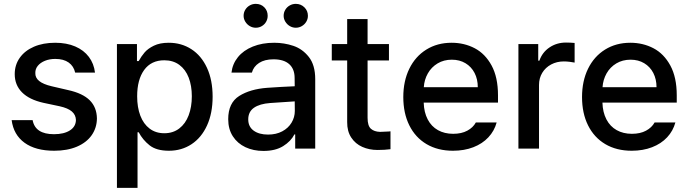

<svg xmlns="http://www.w3.org/2000/svg" viewBox="-20 -754 3493 974"><path d="M260.7 -455.1Q231.4 -455.1 208 -445.6Q184.6 -436 171.6 -419.9Q158.7 -403.8 159.2 -383.8Q158.2 -359.9 178.5 -343.3Q198.7 -326.7 242.2 -316.4L326.2 -296.9Q399.4 -280.8 435.1 -245.4Q470.7 -210 471.7 -153.3Q471.2 -105.5 445.1 -68.1Q418.9 -30.8 370.1 -10Q321.3 10.7 254.9 10.7Q160.2 10.7 104.5 -29.8Q48.8 -70.3 39.1 -144.5H145.5Q158.7 -73.2 253.9 -73.2Q304.7 -73.2 334.7 -92.5Q364.7 -111.8 365.2 -145.5Q364.3 -171.4 344.5 -188.5Q324.7 -205.6 283.2 -214.8L200.2 -232.4Q128.4 -248.5 91.6 -285.6Q54.7 -322.8 54.7 -377.9Q54.7 -424.8 80.3 -460.9Q106 -497.1 152.3 -517.1Q198.7 -537.1 259.8 -537.1Q317.9 -537.1 361.6 -518.3Q405.3 -499.5 430.9 -465.3Q456.5 -431.2 461.9 -385.7H361.3Q354 -418.5 328.4 -436.8Q302.7 -455.1 260.7 -455.1Z M573.2 -530.3H674.8V-444.3H683.6Q696.8 -468.3 713.4 -487.8Q730 -507.3 760.5 -522.2Q791 -537.1 835.9 -537.1Q900.4 -537.1 950.9 -504.4Q1001.5 -471.7 1030 -409.9Q1058.6 -348.1 1058.6 -263.7Q1058.6 -179.7 1030.3 -117.7Q1002 -55.7 951.7 -22.5Q901.4 10.7 836.9 10.7Q773.4 10.7 738.8 -16.8Q704.1 -44.4 683.6 -83H677.7V199.2H573.2ZM813.5 -78.1Q857.9 -78.1 889.4 -102.3Q920.9 -126.5 937 -168.9Q953.1 -211.4 953.1 -265.6Q953.1 -318.8 937.3 -360.1Q921.4 -401.4 889.9 -424.8Q858.4 -448.2 813.5 -448.2Q747.1 -448.2 711.4 -399.2Q675.8 -350.1 675.8 -265.6Q675.8 -209.5 691.9 -167.2Q708 -125 739 -101.6Q770 -78.1 813.5 -78.1Z M1335.9 -308.6Q1369.1 -311 1408.4 -313.2Q1447.8 -315.4 1475.1 -316.4L1474.6 -358.4Q1474.6 -403.8 1447.3 -428.5Q1419.9 -453.1 1367.2 -453.1Q1322.8 -453.1 1294.4 -434.8Q1266.1 -416.5 1257.8 -385.7H1154.3Q1159.2 -429.7 1187 -464.1Q1214.8 -498.5 1262.5 -517.8Q1310.1 -537.1 1371.1 -537.1Q1421.4 -537.1 1468 -521.5Q1514.6 -505.9 1546.9 -464.8Q1579.1 -423.8 1579.1 -352.5V0H1477.5V-72.3H1473.6Q1455.6 -37.1 1416.3 -12.7Q1377 11.7 1316.4 11.7Q1265.6 11.7 1225.1 -7.3Q1184.6 -26.4 1161.1 -62.7Q1137.7 -99.1 1137.7 -149.4Q1137.7 -231.9 1193.4 -267.1Q1249 -302.2 1335.9 -308.6ZM1339.8 -71.3Q1380.9 -71.3 1411.6 -87.6Q1442.4 -104 1459 -131.6Q1475.6 -159.2 1475.6 -191.4L1475.1 -239.7L1350.6 -231.4Q1297.4 -227.5 1268.3 -207.3Q1239.3 -187 1239.3 -148.4Q1239.3 -111.3 1266.8 -91.3Q1294.4 -71.3 1339.8 -71.3ZM1215.8 -673.8Q1215.8 -690.4 1224.1 -704.3Q1232.4 -718.3 1246.6 -726.3Q1260.7 -734.4 1277.3 -734.4Q1303.7 -734.4 1320.8 -717Q1337.9 -699.7 1337.9 -673.8Q1337.9 -657.7 1330.1 -643.8Q1322.3 -629.9 1308.3 -621.6Q1294.4 -613.3 1277.3 -613.3Q1261.2 -613.3 1247.1 -621.6Q1232.9 -629.9 1224.4 -644Q1215.8 -658.2 1215.8 -673.8ZM1418.9 -673.8Q1418.9 -690.4 1427.2 -704.3Q1435.5 -718.3 1449.7 -726.3Q1463.9 -734.4 1480.5 -734.4Q1506.3 -734.4 1524.2 -716.8Q1542 -699.2 1542 -673.8Q1542 -657.7 1533.7 -643.8Q1525.4 -629.9 1511.2 -621.6Q1497.1 -613.3 1480.5 -613.3Q1464.4 -613.3 1450.2 -621.6Q1436 -629.9 1427.5 -644Q1418.9 -658.2 1418.9 -673.8Z M1953.1 -447.3H1844.7V-156.2Q1844.7 -115.7 1861.6 -100.8Q1878.4 -85.9 1908.2 -85Q1921.9 -85 1951.2 -86.9Q1954.1 -87.9 1960.9 -87.9V2.9Q1931.6 6.8 1895.5 6.8Q1853 6.8 1817.9 -8.8Q1782.7 -24.4 1761.7 -56.4Q1740.7 -88.4 1741.2 -134.8V-447.3H1663.1V-530.3H1741.2V-657.2H1844.7V-530.3H1953.1Z M2025.9 -261.7Q2025.9 -342.8 2056.4 -405.3Q2086.9 -467.8 2142.6 -502.4Q2198.2 -537.1 2271 -537.1Q2335 -537.1 2388.2 -509.3Q2441.4 -481.4 2473.9 -421.6Q2506.3 -361.8 2506.3 -270.5V-233.4H2129.4Q2130.9 -184.1 2149.7 -148.2Q2168.5 -112.3 2201.7 -93.8Q2234.9 -75.2 2278.8 -75.2Q2321.3 -75.2 2350.6 -91.1Q2379.9 -106.9 2394 -132.8H2499.5Q2487.8 -89.8 2457.5 -57.4Q2427.2 -24.9 2381.1 -7.1Q2335 10.7 2277.8 10.7Q2200.7 10.7 2143.8 -22.9Q2086.9 -56.6 2056.4 -118.2Q2025.9 -179.7 2025.9 -261.7ZM2403.8 -311.5Q2403.8 -352.1 2387.5 -383.8Q2371.1 -415.5 2341.3 -433.3Q2311.5 -451.2 2272 -451.2Q2231.4 -451.2 2200 -432.4Q2168.5 -413.6 2150.4 -381.6Q2132.3 -349.6 2129.9 -311.5Z M2609.9 -530.3H2710.4V-446.3H2716.3Q2731 -488.8 2767.6 -513.4Q2804.2 -538.1 2851.1 -538.1Q2873.5 -538.1 2895 -536.1V-436.5Q2886.2 -438.5 2870.4 -440.4Q2854.5 -442.4 2840.3 -442.4Q2804.7 -442.4 2775.9 -427Q2747.1 -411.6 2730.7 -384.5Q2714.4 -357.4 2714.4 -323.2V0H2609.9Z M2932.6 -261.7Q2932.6 -342.8 2963.1 -405.3Q2993.7 -467.8 3049.3 -502.4Q3105 -537.1 3177.7 -537.1Q3241.7 -537.1 3294.9 -509.3Q3348.1 -481.4 3380.6 -421.6Q3413.1 -361.8 3413.1 -270.5V-233.4H3036.1Q3037.6 -184.1 3056.4 -148.2Q3075.2 -112.3 3108.4 -93.8Q3141.6 -75.2 3185.5 -75.2Q3228 -75.2 3257.3 -91.1Q3286.6 -106.9 3300.8 -132.8H3406.2Q3394.5 -89.8 3364.3 -57.4Q3334 -24.9 3287.8 -7.1Q3241.7 10.7 3184.6 10.7Q3107.4 10.7 3050.5 -22.9Q2993.7 -56.6 2963.1 -118.2Q2932.6 -179.7 2932.6 -261.7ZM3310.5 -311.5Q3310.5 -352.1 3294.2 -383.8Q3277.8 -415.5 3248 -433.3Q3218.3 -451.2 3178.7 -451.2Q3138.2 -451.2 3106.7 -432.4Q3075.2 -413.6 3057.1 -381.6Q3039.1 -349.6 3036.6 -311.5Z"/></svg>

Font: Pretendard GOV Medium
Style: Regular
Weight: 500
Designer: Base glyphs from Inter by Rasmus Andersson; Hangeul glyphs from Noto Sans CJK(Source Han Sans) by Jang Soo-young and Kan
Foundry: Kil Hyung-jin
Version: Version 1.309